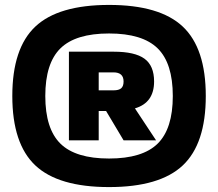

<svg xmlns="http://www.w3.org/2000/svg" viewBox="-20 -740 886 780"><path d="M123.5 -632Q217 -720 423 -720Q629 -720 722.5 -632Q816 -544 816 -350Q816 -156 722.5 -68Q629 20 423 20Q217 20 123.5 -68Q30 -156 30 -350Q30 -544 123.5 -632ZM225.5 -156.5Q287 -96 423 -96Q559 -96 620.5 -156.5Q682 -217 682 -350Q682 -483 620.5 -543.5Q559 -604 423 -604Q287 -604 225.5 -543.5Q164 -483 164 -350Q164 -217 225.5 -156.5ZM529 -300H528L614 -170H482L411 -289H381V-170H260V-530H442Q528 -530 567 -501.5Q606 -473 606 -409Q606 -323 529 -300ZM381 -446V-373H441Q463 -373 472.5 -381.5Q482 -390 482 -409Q482 -446 441 -446Z"/></svg>

Font: Fivo Sans Black
Style: Regular
Weight: 900
Designer: Alexander Slobzheninov
Foundry: Alexander Slobzheninov
Version: 1.0